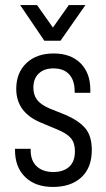

<svg xmlns="http://www.w3.org/2000/svg" viewBox="-20 -739 422 767"><path d="M40 -138.7V-144.5H102.5V-138.7Q102.5 -96.7 127 -74.2Q151.4 -51.8 193.4 -51.8Q232.4 -51.8 255.9 -72.3Q279.3 -92.8 279.3 -134.8Q279.3 -168 263.2 -187Q247.1 -206.1 209 -221.7L143.6 -249Q44.9 -290 44.9 -383.8Q44.9 -448.2 85.4 -486.8Q126 -525.4 194.3 -525.4Q262.7 -525.4 301.8 -486.3Q340.8 -447.3 340.8 -380.9V-368.2H278.3V-374Q278.3 -418 256.3 -441.9Q234.4 -465.8 193.4 -465.8Q156.2 -465.8 134.8 -445.3Q113.3 -424.8 113.3 -388.7Q113.3 -361.3 127 -341.8Q140.6 -322.3 175.8 -306.6L241.2 -280.3Q293.9 -257.8 320.3 -227.1Q346.7 -196.3 346.7 -139.6Q346.7 -69.3 305.2 -30.8Q263.7 7.8 191.4 7.8Q121.1 7.8 80.6 -31.7Q40 -71.3 40 -138.7ZM60.5 -718.8H127.9L191.4 -628.9L254.9 -718.8H321.3L221.7 -576.2H157.2Z"/></svg>

Font: Altinn-DIN Condensed
Style: Regular
Weight: 400
Width: 3
Designer: Charles Nix
Foundry: Altinn
Version: Version 2.00